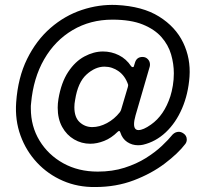

<svg xmlns="http://www.w3.org/2000/svg" viewBox="-20 -730 819 772"><path d="M582 -462 525 -266Q519 -245 519 -231Q519 -207 537 -207Q556 -207 587 -229Q640 -266 665 -343Q671 -362 675 -386Q679 -410 679 -435Q679 -473 668 -511Q657 -549 629.5 -580.5Q602 -612 554 -631.5Q506 -651 432 -651Q343 -651 272 -609Q201 -567 157.5 -491.5Q114 -416 105 -315Q104 -310 104 -304.5Q104 -299 104 -294Q104 -222 139 -164.5Q174 -107 234.5 -73.5Q295 -40 373 -40Q432 -40 480.5 -55.5Q529 -71 566.5 -94.5Q604 -118 631 -143.5Q658 -169 674 -189Q685 -200 699 -200Q708 -200 717 -194Q731 -185 731 -169Q731 -159 725 -151Q696 -113 642.5 -72.5Q589 -32 518 -5Q447 22 363 22Q293 23 233 -3Q173 -29 129 -76Q85 -123 62.5 -185Q40 -247 45 -318Q52 -418 89 -493Q126 -568 183 -617.5Q240 -667 309 -690Q378 -713 448 -710Q553 -705 619.5 -663.5Q686 -622 716.5 -558.5Q747 -495 742 -422Q737 -352 712 -294Q687 -236 646.5 -198Q606 -160 555 -148Q550 -147 545 -146.5Q540 -146 535 -146Q511 -146 491.5 -159Q472 -172 464 -197Q461 -208 453 -200Q428 -175 399 -163.5Q370 -152 343 -152Q308 -152 278 -169.5Q248 -187 230 -219.5Q212 -252 212 -297Q212 -314 215 -332Q226 -398 254 -440.5Q282 -483 319.5 -503Q357 -523 394 -523Q428 -523 458 -508Q488 -493 507 -464Q510 -460 514 -460Q518 -460 519 -466L523 -479Q530 -501 553 -501Q566 -501 574.5 -492Q583 -483 583 -471Q583 -465 582 -462ZM282 -328Q279 -313 279 -299Q279 -258 300.5 -238.5Q322 -219 351 -219Q380 -219 410 -235Q440 -251 462 -279Q464 -282 465 -284Q466 -286 467 -289L494 -380Q496 -388 495 -390Q483 -425 457 -443.5Q431 -462 400 -462Q363 -462 328 -430.5Q293 -399 282 -328Z"/></svg>

Font: Kiwi Maru
Style: Regular
Weight: 400
Designer: Hiroki-Chan
Version: Version 1.100